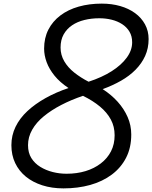

<svg xmlns="http://www.w3.org/2000/svg" viewBox="-20 -1023 842 1062"><path d="M331 19Q267 19 214 2Q161 -15 123 -46Q85 -77 64 -121Q43 -165 43 -220Q43 -274 66 -321.5Q89 -369 131.5 -408.5Q174 -448 232 -480.5Q290 -513 359 -536Q311 -568 281.5 -604.5Q252 -641 238 -679Q224 -717 224 -754Q224 -813 247.5 -859Q271 -905 314 -937.5Q357 -970 415.5 -986.5Q474 -1003 543 -1003Q598 -1003 645 -989.5Q692 -976 727 -950.5Q762 -925 782 -888.5Q802 -852 802 -807Q802 -756 783 -714Q764 -672 730 -637.5Q696 -603 649.5 -576.5Q603 -550 548 -530Q596 -499 631 -460Q666 -421 686 -375.5Q706 -330 706 -279Q706 -206 677.5 -150.5Q649 -95 598 -57Q547 -19 479 0Q411 19 331 19ZM348 -62Q405 -62 453 -76.5Q501 -91 537.5 -119Q574 -147 594 -186Q614 -225 614 -275Q614 -323 593 -362Q572 -401 533 -433.5Q494 -466 439 -493Q374 -471 319 -442.5Q264 -414 222.5 -380Q181 -346 158 -305.5Q135 -265 135 -220Q135 -178 153.5 -148.5Q172 -119 203 -100Q234 -81 271.5 -71.5Q309 -62 348 -62ZM470 -571Q544 -595 597.5 -629Q651 -663 681 -704Q711 -745 711 -789Q711 -823 696 -848Q681 -873 655.5 -889.5Q630 -906 597.5 -914Q565 -922 529 -922Q486 -922 447 -912.5Q408 -903 378.5 -883Q349 -863 332 -832.5Q315 -802 315 -760Q315 -719 335.5 -684Q356 -649 391.5 -621Q427 -593 470 -571Z"/></svg>

Font: Playwrite AU SA
Style: Regular
Weight: 400
Designer: Veronika Burian, José Scaglione
Foundry: TypeTogether
Version: Version 1.002